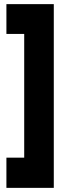

<svg xmlns="http://www.w3.org/2000/svg" viewBox="-20 -751 342 928"><path d="M11 157V11H97V-587H11V-731H240V157Z"/></svg>

Font: Decalotype Black
Style: Regular
Weight: 900
Designer: Alfredo Marco Pradil
Foundry: Alfredo Marco Pradil
Version: Version 1.0